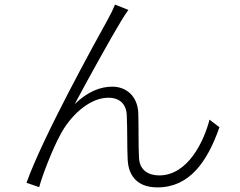

<svg xmlns="http://www.w3.org/2000/svg" viewBox="-20 -792 1040 833"><path d="M537 -749 479 -772C470 -750 461 -732 449 -710C397 -616 166 -199 95 1L150 20C162 -27 208 -146 241 -206C280 -282 363 -368 450 -368C500 -368 528 -340 530 -292C533 -230 531 -156 534 -97C537 -47 561 21 663 21C801 21 879 -88 932 -240L889 -273C865 -179 795 -31 671 -31C623 -31 585 -54 583 -109C580 -161 582 -235 580 -301C577 -375 528 -416 467 -416C415 -416 359 -394 304 -340C357 -440 464 -633 505 -700C517 -720 529 -738 537 -749Z"/></svg>

Font: Noto Sans Japanese Light
Style: Regular
Weight: 300
Designer: Ryoko NISHIZUKA (kana & ideographs); Paul D. Hunt (Latin, Greek & Cyrillic); Wenlong ZHANG (bopomofo); Sandoll Communica
Foundry: Adobe Systems Incorporated
Version: Version 1.000;PS 1;hotconv 1.0.78;makeotf.lib2.5.61930